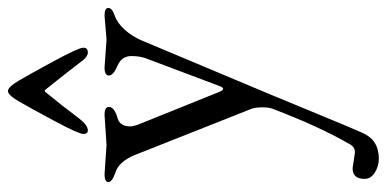

<svg xmlns="http://www.w3.org/2000/svg" viewBox="-265 -423 973 483"><g transform="rotate(-90 221.5 -181.5)"><path d="M231 -553Q201 -517 165 -469Q148 -447 135 -447Q126 -447 126 -458.5Q126 -470 159.5 -532.5Q193 -595 208.5 -621.5Q224 -648 234 -648Q244 -648 260 -621Q276 -594 309.5 -532Q343 -470 343 -458.5Q343 -447 331 -447Q319 -447 304 -469Q286 -493 238 -553Q234 -558 231 -553ZM293 -405 364 -400 423 -405Q443 -405 443 -395.5Q443 -386 424 -379.5Q405 -373 388 -354Q371 -335 361 -311L225 13Q224 16 208.5 53Q193 90 170 146Q147 202 129 243.5Q111 285 64 285Q45 285 29 275Q13 265 13 249Q13 219 40 219L80 225Q92 225 99 214Q145 135 190 16Q193 7 193 -9Q193 -25 189 -36L73 -329Q56 -370 28 -378Q5 -386 5 -395.5Q5 -405 25 -405L98 -400L174 -405Q194 -405 194 -394Q194 -380 165 -372Q145 -366 145 -340Q145 -331 153 -312L232 -116Q240 -97 247 -117L314 -295Q322 -313 322 -337.5Q322 -362 297.5 -372.5Q273 -383 273 -394Q273 -405 293 -405Z"/></g></svg>

Font: EB Garamond
Style: Regular
Weight: 400
Version: Version 0.012